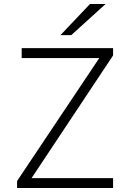

<svg xmlns="http://www.w3.org/2000/svg" viewBox="-20 -941 654 961"><path d="M65.5 0V-35L477 -650.5H88.5V-700H546V-663.5L138 -49.5H546V0ZM282.5 -765 430.5 -921H508.5L336.5 -765Z"/></svg>

Font: Overpass ExtraLight
Style: Regular
Weight: 250
Designer: Delve Withrington, Dave Bailey, Thomas Jockin
Foundry: Delve Fonts LLC
Version: Version 4.000